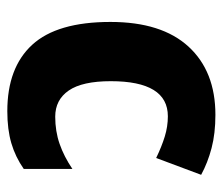

<svg xmlns="http://www.w3.org/2000/svg" viewBox="-62 -537 609 525"><g transform="rotate(90 242.5 -274.5)"><path d="M284 10Q165 10 102.5 -58Q40 -126 40 -272Q40 -412 107.5 -485.5Q175 -559 294 -559Q345 -559 385 -548.5Q425 -538 458 -520L412 -397Q381 -412 353.5 -420.5Q326 -429 298 -429Q202 -429 202 -273Q202 -195 227.5 -158Q253 -121 299 -121Q339 -121 373.5 -133Q408 -145 442 -168V-35Q409 -12 371.5 -1Q334 10 284 10Z"/></g></svg>

Font: Noto Sans Telugu SemiCondensed ExtraBold
Style: Regular
Weight: 800
Width: 4
Designer: Jelle Bosma - Monotype Design Team
Foundry: Monotype Imaging Inc.
Version: Version 2.005; ttfautohint (v1.8.4.7-5d5b)